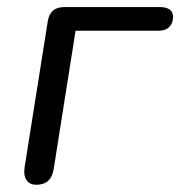

<svg xmlns="http://www.w3.org/2000/svg" viewBox="-20 -506 500 533"><path d="M81.3 6.9Q62.3 6.9 53.6 -5.9Q44.9 -18.8 48.3 -41.7L112.7 -447.4Q119 -486.3 158 -486.3H424.3Q441.9 -486.3 451.1 -479.3Q460.4 -472.2 460.4 -459.6Q460.4 -441.6 449.9 -431.2Q439.5 -420.7 420.5 -420.7H189.8L128.8 -35.3Q121.5 6.9 81.3 6.9Z"/></svg>

Font: Nunito Variable Extra Light
Style: Italic
Weight: 200
Italic angle: -9°
Designer: Vernon Adams
Foundry: Vernon Adams
Version: Version 3.602